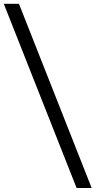

<svg xmlns="http://www.w3.org/2000/svg" viewBox="-22 -759 493 989"><path d="M372.6 209.5 -2.4 -739.3H75.7L450.2 209.5Z"/></svg>

Font: HK Grotesk Medium Legacy
Style: Regular
Weight: 500
Designer: Alfredo Marco Pradil
Foundry: Hanken Design Co.
Version: Version 2.022;PS 002.022;hotconv 1.0.88;makeotf.lib2.5.64775